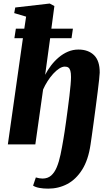

<svg xmlns="http://www.w3.org/2000/svg" viewBox="-20 -838 642 1114"><path d="M259.5 256.5Q231 256.5 208.2 252.2Q185.5 248 172 239L188 191.5Q197.5 194.5 207.5 196.2Q217.5 198 226.5 198Q257 198 276.8 180.5Q296.5 163 309.5 131.8Q322.5 100.5 331.2 58.8Q340 17 348 -31.5Q350.5 -46 354.8 -73.5Q359 -101 363.8 -135.8Q368.5 -170.5 373.5 -208Q378.5 -245.5 382.8 -281.2Q387 -317 389.5 -345.5Q392 -374 392 -391Q392 -414.5 388.2 -427.5Q384.5 -440.5 376.8 -446Q369 -451.5 356 -451.5Q341 -451.5 323.5 -440.2Q306 -429 288.5 -409.8Q271 -390.5 256 -367Q241 -343.5 230 -318.5L185 0H25.5L113 -616.5H63.5L72 -671.5H121L131.5 -741.5L62.5 -762L68.5 -794.5L268.5 -817.5L295.5 -803L278 -671.5H403L395 -616.5H271L242 -404Q256.5 -432 276.2 -458Q296 -484 320.8 -505Q345.5 -526 374.2 -538.2Q403 -550.5 435 -550.5Q492 -550.5 525.5 -518Q559 -485.5 558.5 -416.5Q558.5 -406.5 555.2 -376.8Q552 -347 546.8 -305.5Q541.5 -264 535.5 -218Q529.5 -172 523.5 -128.2Q517.5 -84.5 512.8 -50.8Q508 -17 505.5 -0.5Q492.5 89.5 456.8 146.2Q421 203 370.2 229.8Q319.5 256.5 259.5 256.5Z"/></svg>

Font: Merriweather 60pt Black
Style: Italic
Weight: 900
Italic angle: -7.8°
Version: Version 2.101